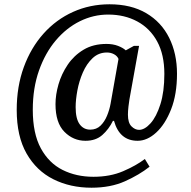

<svg xmlns="http://www.w3.org/2000/svg" viewBox="-20 -734 893 896"><path d="M407 142Q308 142 229 102.5Q150 63 104 -17.5Q58 -98 58 -221Q58 -330 91 -420.5Q124 -511 183 -577Q242 -643 321 -678.5Q400 -714 491 -714Q592 -714 662.5 -672.5Q733 -631 769.5 -557.5Q806 -484 806 -390Q806 -294 778.5 -224Q751 -154 709 -115.5Q667 -77 622 -77Q538 -77 512 -170H507Q488 -131 457.5 -104Q427 -77 379 -77Q322 -77 280.5 -119Q239 -161 239 -248Q239 -292 253 -340.5Q267 -389 296 -432Q325 -475 370 -502Q415 -529 477 -529Q507 -529 530.5 -520Q554 -511 567 -499L605 -520H629L584 -270Q582 -259 579.5 -237Q577 -215 577 -199Q577 -161 593.5 -144.5Q610 -128 629 -128Q655 -128 682.5 -158.5Q710 -189 728.5 -247.5Q747 -306 747 -389Q747 -479 713.5 -540.5Q680 -602 620.5 -634Q561 -666 485 -666Q416 -666 353 -635Q290 -604 240.5 -545.5Q191 -487 162 -405Q133 -323 133 -222Q133 -111 170.5 -42Q208 27 272 59Q336 91 416 91Q494 91 554.5 65Q615 39 656 8L678 44Q630 82 563 112Q496 142 407 142ZM401 -129Q430 -129 449 -147.5Q468 -166 479.5 -194Q491 -222 496 -250L533 -459Q527 -473 512 -481Q497 -489 479 -489Q440 -489 412 -462.5Q384 -436 366.5 -395.5Q349 -355 341 -311.5Q333 -268 333 -234Q333 -180 351.5 -154.5Q370 -129 401 -129Z"/></svg>

Font: Noto Serif Georgian SemiCondensed Medium
Style: Regular
Weight: 500
Width: 4
Designer: Monotype Design Team, Akaki Razmadze
Foundry: Google LLC
Version: Version 2.003; ttfautohint (v1.8.4.7-5d5b)